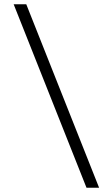

<svg xmlns="http://www.w3.org/2000/svg" viewBox="-20 -784 484 899"><path d="M444 95H385L44 -764H103Z"/></svg>

Font: Fustat Light
Style: Regular
Weight: 300
Designer: Mohamed Gaber, Khaled Hosny, Laura Garcia Mut
Foundry: Kief Type Foundry, Alif Type Foundry, Hard Type Foundry
Version: Version 1.007